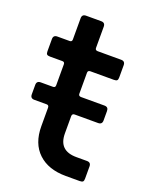

<svg xmlns="http://www.w3.org/2000/svg" viewBox="-122 -695 605 764"><g transform="rotate(20 180.5 -313.5)"><path d="M310 0H251Q177 0 134.5 -40Q92 -80 92 -153V-231Q92 -242 82 -242H30Q13 -242 13 -259V-299Q13 -316 30 -316H82Q92 -316 92 -326V-415Q92 -425 82 -425H30Q20 -425 16.5 -428.5Q13 -432 13 -441V-493Q13 -510 30 -510H82Q92 -510 92 -520V-610Q92 -627 109 -627H173Q190 -627 190 -610V-520Q190 -510 201 -510H300Q317 -510 317 -493V-441Q317 -432 313.5 -428.5Q310 -425 300 -425H201Q190 -425 190 -415V-326Q190 -316 201 -316H300Q317 -316 317 -299V-259Q317 -242 300 -242H201Q190 -242 190 -231V-158Q190 -85 265 -85H310Q327 -85 327 -68V-16Q327 -7 323.5 -3.5Q320 0 310 0Z"/></g></svg>

Font: Rajdhani SemiBold
Style: Regular
Weight: 600
Designer: Satya Rajpurohit, Jyotish Sonowal
Foundry: Indian Type Foundry
Version: Version 1.201 February 1, 2022